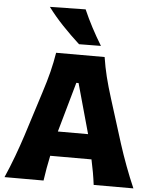

<svg xmlns="http://www.w3.org/2000/svg" viewBox="-68 -1155 971 1211"><g transform="rotate(5 417.5 -549.5)"><path d="M6.8 0Q35.6 -65.4 62.3 -137.2Q88.9 -209 109.9 -273.9L198.2 -551.8Q222.7 -627.4 237.8 -688Q252.9 -748.5 262.7 -809.6H569.8Q579.6 -746.1 594.5 -686Q609.4 -626 632.8 -551.8L720.2 -273.4Q741.7 -206.1 768.1 -135.5Q794.4 -64.9 822.8 0H571.3Q566.4 -39.1 559.3 -79.6Q552.2 -120.1 543.5 -159.2H282.2Q265.1 -79.1 253.9 0ZM508.3 -315.9 420.4 -631.8H406.2L316.9 -315.9ZM401.9 -876Q344.7 -928.2 292.7 -982.9Q240.7 -1037.6 198.2 -1094.7L424.3 -1098.6Q448.7 -1042.5 477.8 -987.5Q506.8 -932.6 540.5 -877.4Z"/></g></svg>

Font: Pinar DS1 ExtraBold
Style: Regular
Weight: 800
Designer: Amin Abedi
Version: Version 3.000